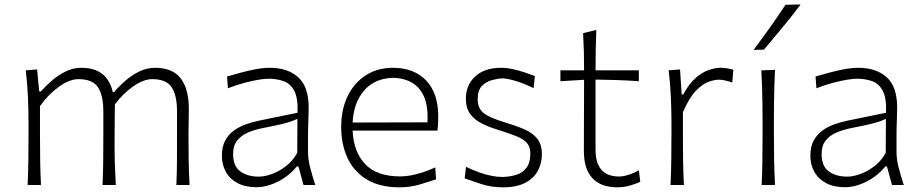

<svg xmlns="http://www.w3.org/2000/svg" viewBox="-20 -820 4082 851"><path d="M761.7 0H820.3Q816.9 -57.1 816.2 -110.1Q815.4 -163.1 815.4 -226.1Q815.4 -247.6 816.2 -275.9Q816.9 -304.2 816.9 -336.9Q816.9 -425.3 781.2 -472.4Q745.6 -519.5 667 -519.5Q630.4 -519.5 596.7 -502.9Q563 -486.3 534.7 -461.4Q506.3 -436.5 485.4 -411.6H480Q467.8 -464.8 433.6 -492.2Q399.4 -519.5 339.8 -519.5Q303.2 -519.5 269.3 -502.4Q235.4 -485.4 207.8 -460.9Q180.2 -436.5 161.1 -414.6H153.8L144.5 -512.2L94.2 -508.3Q101.1 -450.7 103.8 -391.6Q106.4 -332.5 106.4 -277.3V-226.1Q106.4 -163.1 105.7 -110.1Q105 -57.1 102.5 0H161.6Q158.7 -57.1 158 -109.9Q157.2 -162.6 157.2 -224.6V-349.6Q192.9 -400.4 240.2 -434.8Q287.6 -469.2 327.6 -469.2Q390.6 -469.2 414.3 -433.1Q438 -397 438 -326.2V-224.6Q438 -162.6 437.5 -109.9Q437 -57.1 434.6 0H493.2Q490.7 -44.9 489.3 -86.7Q487.8 -128.4 487.8 -174.3Q487.8 -199.7 488 -233.2Q488.3 -266.6 488.5 -299.8Q488.8 -333 489.3 -357.4Q524.9 -405.3 570.6 -437.3Q616.2 -469.2 654.8 -469.2Q717.3 -469.2 741 -433.1Q764.6 -397 764.6 -326.2V-224.6Q764.6 -162.6 764.4 -109.9Q764.2 -57.1 761.7 0Z M1127.4 -37.1Q1077.6 -37.1 1045.4 -60.1Q1013.2 -83 1013.2 -137.7Q1013.2 -174.8 1031.5 -197.5Q1049.8 -220.2 1079.8 -232.9Q1109.9 -245.6 1145 -252.4Q1198.7 -262.7 1228.5 -270Q1258.3 -277.3 1273.7 -283Q1289.1 -288.6 1298.3 -293L1297.4 -142.6Q1277.8 -106.9 1247.3 -83.5Q1216.8 -60.1 1184.6 -48.6Q1152.3 -37.1 1127.4 -37.1ZM1116.7 9.8Q1147.5 9.8 1180.7 -1.7Q1213.9 -13.2 1243.9 -34.2Q1273.9 -55.2 1295.9 -82.5H1302.7L1325.2 0H1377.4Q1363.8 -42 1354.5 -78.1Q1345.2 -114.3 1345.2 -146V-216.8Q1345.2 -251.5 1346.7 -286.1Q1348.1 -320.8 1348.1 -343.3Q1348.1 -436 1301.5 -477.8Q1254.9 -519.5 1175.8 -519.5Q1146 -519.5 1110.8 -512.7Q1075.7 -505.9 1042.7 -496.8Q1009.8 -487.8 986.3 -481L990.2 -428.7Q1028.3 -443.8 1064 -453.1Q1099.6 -462.4 1127.2 -466.8Q1154.8 -471.2 1169.4 -471.2Q1206.5 -471.2 1236.8 -460.4Q1267.1 -449.7 1284.2 -417.5Q1301.3 -385.3 1298.8 -320.3L1125.5 -284.7Q1099.6 -279.3 1071.3 -269.5Q1043 -259.8 1018.6 -242.7Q994.1 -225.6 978.8 -198.2Q963.4 -170.9 963.4 -130.4Q963.4 -89.4 981.4 -57.6Q999.5 -25.9 1033.7 -8.1Q1067.9 9.8 1116.7 9.8Z M1751 10.3Q1798.3 10.3 1840.6 -2.4Q1882.8 -15.1 1912.6 -24.9L1909.2 -78.1Q1881.8 -65.4 1854.5 -56.4Q1827.1 -47.4 1801.8 -42.7Q1776.4 -38.1 1754.4 -38.1Q1649.9 -38.1 1598.4 -92.8Q1546.9 -147.5 1543 -241.2H1918.5Q1920.9 -255.9 1921.6 -271Q1922.4 -286.1 1922.4 -304.2Q1922.4 -407.2 1868.7 -463.4Q1814.9 -519.5 1722.2 -519.5Q1652.3 -519.5 1600.6 -485.8Q1548.8 -452.1 1520.5 -393.1Q1492.2 -334 1492.2 -257.8Q1492.2 -180.2 1520.3 -119.6Q1548.3 -59.1 1606 -24.4Q1663.6 10.3 1751 10.3ZM1874.5 -277.8 1543 -276.9Q1546.9 -364.3 1593.8 -418.7Q1640.6 -473.1 1723.1 -475.1Q1802.2 -472.7 1841.3 -422.6Q1880.4 -372.6 1874.5 -277.8Z M2209.5 10.3Q2270 10.3 2308.1 -9.8Q2346.2 -29.8 2364 -63.2Q2381.8 -96.7 2381.8 -135.7Q2381.8 -179.7 2361.3 -205.3Q2340.8 -231 2304.2 -246.8Q2267.6 -262.7 2218.8 -277.3Q2152.8 -296.9 2125 -317.9Q2097.2 -338.9 2097.2 -379.9Q2097.2 -419.4 2115.7 -438.7Q2134.3 -458 2159.9 -464.8Q2185.5 -471.7 2206.5 -472.7Q2225.1 -472.7 2262.2 -462.2Q2299.3 -451.7 2345.2 -429.2L2350.6 -482.9Q2332 -490.2 2306.4 -498.8Q2280.8 -507.3 2253.4 -513.4Q2226.1 -519.5 2201.2 -519.5Q2127.9 -519.5 2086.4 -481.4Q2044.9 -443.4 2044.9 -382.8Q2044.9 -340.8 2064.2 -314.7Q2083.5 -288.6 2115.5 -272.7Q2147.5 -256.8 2185.5 -245.1Q2240.2 -228.5 2271.7 -215.1Q2303.2 -201.7 2316.9 -184.6Q2330.6 -167.5 2330.6 -140.1Q2330.6 -99.1 2313.7 -76.7Q2296.9 -54.2 2269 -45.4Q2241.2 -36.6 2208 -35.6Q2183.6 -35.6 2157 -41Q2130.4 -46.4 2102.3 -56.6Q2074.2 -66.9 2045.4 -80.6L2039.6 -29.3Q2069.8 -18.6 2113.5 -4.2Q2157.2 10.3 2209.5 10.3Z M2716.3 10.3Q2745.6 10.3 2774.7 1.7Q2803.7 -6.8 2817.9 -14.6L2811.5 -65.9Q2792.5 -53.7 2767.1 -45.7Q2741.7 -37.6 2725.1 -37.6Q2671.9 -37.6 2645.8 -67.4Q2619.6 -97.2 2619.6 -156.7V-467.3Q2666.5 -466.8 2715.3 -465.1Q2764.2 -463.4 2811.5 -460V-508.3H2619.6Q2619.6 -557.6 2620.4 -597.2Q2621.1 -636.7 2623 -687.5L2564.5 -672.9Q2566.9 -630.4 2567.9 -591.1Q2568.8 -551.8 2568.8 -508.3H2463.9V-460L2568.8 -466.3Q2568.8 -407.2 2568.4 -324.5Q2567.9 -241.7 2567.9 -150.4Q2567.9 -70.3 2606 -30Q2644 10.3 2716.3 10.3Z M2952.1 0H3011.2Q3008.3 -57.1 3007.6 -109.9Q3006.8 -162.6 3006.8 -224.6V-322.8Q3035.2 -387.7 3064.9 -418.2Q3094.7 -448.7 3121.3 -457.8Q3147.9 -466.8 3166.5 -466.8Q3179.7 -466.8 3195.3 -463.1Q3210.9 -459.5 3225.6 -454.1L3230.5 -510.7Q3217.3 -514.6 3203.1 -517.1Q3189 -519.5 3173.3 -519.5Q3151.4 -519.5 3122.8 -510.3Q3094.2 -501 3064.5 -475.6Q3034.7 -450.2 3008.3 -401.4H3001.5L2994.1 -512.2L2943.8 -508.3Q2950.7 -450.7 2953.4 -391.6Q2956.1 -332.5 2956.1 -277.3V-226.1Q2956.1 -163.1 2955.3 -110.1Q2954.6 -57.1 2952.1 0Z M3356 0H3415Q3412.1 -57.1 3411.1 -110.1Q3410.2 -163.1 3410.2 -226.1V-277.3Q3410.2 -320.8 3410.6 -359.4Q3411.1 -397.9 3412.1 -434.8Q3413.1 -471.7 3415 -510.3L3354.5 -508.3Q3356.4 -470.2 3357.7 -433.6Q3358.9 -397 3359.4 -358.9Q3359.9 -320.8 3359.9 -277.3V-226.1Q3359.9 -163.1 3359.1 -110.1Q3358.4 -57.1 3356 0ZM3320.3 -598.6 3366.2 -600.1Q3408.2 -649.9 3449.2 -699.5Q3490.2 -749 3528.8 -800.3L3461.4 -798.8Q3428.7 -748.5 3393.1 -698.7Q3357.4 -648.9 3320.3 -598.6Z M3735.8 -37.1Q3686 -37.1 3653.8 -60.1Q3621.6 -83 3621.6 -137.7Q3621.6 -174.8 3639.9 -197.5Q3658.2 -220.2 3688.2 -232.9Q3718.3 -245.6 3753.4 -252.4Q3807.1 -262.7 3836.9 -270Q3866.7 -277.3 3882.1 -283Q3897.5 -288.6 3906.7 -293L3905.8 -142.6Q3886.2 -106.9 3855.7 -83.5Q3825.2 -60.1 3793 -48.6Q3760.7 -37.1 3735.8 -37.1ZM3725.1 9.8Q3755.9 9.8 3789.1 -1.7Q3822.3 -13.2 3852.3 -34.2Q3882.3 -55.2 3904.3 -82.5H3911.1L3933.6 0H3985.8Q3972.2 -42 3962.9 -78.1Q3953.6 -114.3 3953.6 -146V-216.8Q3953.6 -251.5 3955.1 -286.1Q3956.5 -320.8 3956.5 -343.3Q3956.5 -436 3909.9 -477.8Q3863.3 -519.5 3784.2 -519.5Q3754.4 -519.5 3719.2 -512.7Q3684.1 -505.9 3651.1 -496.8Q3618.2 -487.8 3594.7 -481L3598.6 -428.7Q3636.7 -443.8 3672.4 -453.1Q3708 -462.4 3735.6 -466.8Q3763.2 -471.2 3777.8 -471.2Q3814.9 -471.2 3845.2 -460.4Q3875.5 -449.7 3892.6 -417.5Q3909.7 -385.3 3907.2 -320.3L3733.9 -284.7Q3708 -279.3 3679.7 -269.5Q3651.4 -259.8 3627 -242.7Q3602.5 -225.6 3587.2 -198.2Q3571.8 -170.9 3571.8 -130.4Q3571.8 -89.4 3589.8 -57.6Q3607.9 -25.9 3642.1 -8.1Q3676.3 9.8 3725.1 9.8Z"/></svg>

Font: Pinar VF
Style: Regular
Weight: 300
Designer: Amin Abedi
Version: Version 2.000